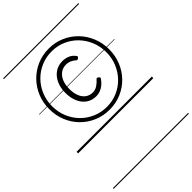

<svg xmlns="http://www.w3.org/2000/svg" viewBox="-391 -1132 1754 1754"><g transform="rotate(-45 486.0 -255.0)"><path d="M487 -78Q405 -78 334.5 -108Q264 -138 211 -191.5Q158 -245 128.5 -317Q99 -389 99 -472Q99 -555 128.5 -626.5Q158 -698 211 -752Q264 -806 334.5 -836.5Q405 -867 487 -867Q568 -867 638.5 -836.5Q709 -806 761.5 -752Q814 -698 843.5 -626.5Q873 -555 873 -472Q873 -389 843.5 -317Q814 -245 761.5 -191.5Q709 -138 638.5 -108Q568 -78 487 -78ZM487 -114Q560 -114 623.5 -141.5Q687 -169 734.5 -218Q782 -267 809 -332Q836 -397 836 -472Q836 -546 809 -611.5Q782 -677 734.5 -726Q687 -775 623.5 -802.5Q560 -830 487 -830Q414 -830 350 -802.5Q286 -775 238 -726Q190 -677 163 -611.5Q136 -546 136 -472Q136 -397 163 -332Q190 -267 238 -218Q286 -169 350 -141.5Q414 -114 487 -114ZM487 -251Q432 -251 391.5 -279.5Q351 -308 329.5 -358.5Q308 -409 308 -473Q308 -538 331 -588.5Q354 -639 396 -668.5Q438 -698 494 -698Q528 -698 561.5 -685Q595 -672 620 -638Q625 -631 623 -626Q621 -621 614 -616Q606 -609 600.5 -608.5Q595 -608 590 -612Q572 -630 547 -641Q522 -652 494 -652Q455 -652 424.5 -630.5Q394 -609 376.5 -569Q359 -529 359 -473Q359 -417 375.5 -377.5Q392 -338 421.5 -318Q451 -298 489 -298Q520 -298 547.5 -315.5Q575 -333 600 -362Q604 -367 610.5 -365.5Q617 -364 624 -358Q631 -353 632.5 -348Q634 -343 631 -337Q612 -309 588.5 -289.5Q565 -270 539.5 -260.5Q514 -251 487 -251ZM0 449H972V459H0ZM0 -20H972V0H0ZM0 -505H972V-500H0ZM0 -969H972V-959H0Z"/></g></svg>

Font: Playwrite IT Trad Guides
Style: Regular
Weight: 400
Designer: Veronika Burian, José Scaglione
Foundry: TypeTogether
Version: Version 1.003